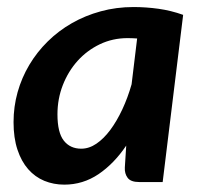

<svg xmlns="http://www.w3.org/2000/svg" viewBox="-20 -512 568 540"><path d="M437.5 0H371.6Q347.7 0 338.9 -12Q330.1 -23.9 331.1 -41L335 -102.5Q300.8 -51.8 257.1 -22.2Q213.4 7.3 160.6 7.3Q130.9 7.3 104.7 -3.4Q78.6 -14.2 59.3 -36.1Q40 -58.1 29.1 -91.1Q18.1 -124 18.1 -168.5Q18.1 -211.9 29.5 -252.7Q41 -293.5 62.5 -329.6Q84 -365.7 114.3 -395.5Q144.5 -425.3 182.1 -446.8Q219.7 -468.3 263.4 -480.2Q307.1 -492.2 355.5 -492.2Q390.6 -492.2 425.8 -487.3Q460.9 -482.4 495.1 -470.2ZM208.5 -93.8Q230.5 -93.8 251.2 -107.9Q272 -122.1 290.3 -146.7Q308.6 -171.4 324 -204.3Q339.4 -237.3 350.1 -274.9L365.7 -403.8Q358.9 -404.3 352.1 -404.5Q345.2 -404.8 338.9 -404.8Q296.9 -404.8 260.7 -387.5Q224.6 -370.1 198.2 -340.8Q171.9 -311.5 156.7 -272.7Q141.6 -233.9 141.6 -190.4Q141.6 -139.2 159.4 -116.5Q177.2 -93.8 208.5 -93.8Z"/></svg>

Font: Carlito
Style: Bold Italic
Weight: 700
Italic angle: -7°
Designer: Lukasz Dziedzic
Foundry: tyPoland Lukasz Dziedzic
Version: Version 1.104